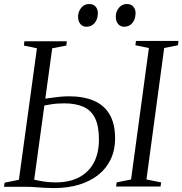

<svg xmlns="http://www.w3.org/2000/svg" viewBox="-26 -952 930 980"><path d="M249.5 8Q224.5 8 199.5 6.5Q174.5 5 151.8 3.2Q129 1.5 109.5 1.5H-5.5L-2.5 -19.5L70.5 -34.5L162.5 -705.5L96 -719.5L98.5 -741.5H315L312.5 -719.5L240.5 -705.5L148.5 -35Q168.5 -30 197.5 -25.5Q226.5 -21 257 -21Q329 -21 378.2 -47.2Q427.5 -73.5 453.2 -122.2Q479 -171 479 -240Q479 -308.5 459.2 -348.8Q439.5 -389 400 -406.8Q360.5 -424.5 300.5 -424.5Q261.5 -424.5 230 -418.8Q198.5 -413 173.5 -408.5L174.5 -443Q192.5 -446.5 219 -450.5Q245.5 -454.5 273.8 -457.5Q302 -460.5 324.5 -460.5Q400.5 -460.5 453.2 -437.8Q506 -415 533.8 -367.5Q561.5 -320 561.5 -245Q561.5 -186 539 -138.8Q516.5 -91.5 475.2 -59Q434 -26.5 376.8 -9.2Q319.5 8 249.5 8ZM566.5 0 569.5 -21 643 -36 734 -707 665 -721 668 -743H885L882 -721L812 -707L721.5 -36L796.5 -21L793.5 0ZM415 -815.5Q396.5 -815.5 384.5 -829.2Q372.5 -843 372.5 -868Q373 -893.5 388.8 -912.5Q404.5 -931.5 429 -931.5Q451 -931.5 462.2 -918Q473.5 -904.5 473.5 -885.5Q473 -853 456.8 -834.2Q440.5 -815.5 415 -815.5ZM607.5 -815.5Q589 -815.5 577 -829.2Q565 -843 565 -868Q565.5 -893.5 581.2 -912.5Q597 -931.5 621.5 -931.5Q643 -931.5 654.5 -918Q666 -904.5 666 -885.5Q665.5 -853 649.2 -834.2Q633 -815.5 607.5 -815.5Z"/></svg>

Font: Merriweather 120pt Light
Style: Italic
Weight: 300
Italic angle: -7.8°
Version: Version 2.101